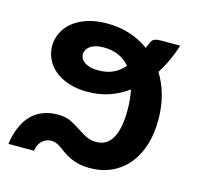

<svg xmlns="http://www.w3.org/2000/svg" viewBox="-84 -610 727 707"><g transform="rotate(15 280.0 -256.5)"><path d="M252.5 -347Q284 -347 307.8 -357.5Q331.5 -368 351.5 -390.5Q334 -411.5 309.2 -422.8Q284.5 -434 251.5 -434Q233 -434 220 -430Q207 -426 198.8 -419.5Q190.5 -413 186.8 -405.5Q183 -398 183 -390.5Q183 -383 186.8 -375.2Q190.5 -367.5 198.8 -361.2Q207 -355 220.2 -351Q233.5 -347 252.5 -347ZM521.5 -513Q513 -485.5 500 -456.5Q487 -427.5 469 -399Q491 -363.5 502.8 -320.2Q514.5 -277 514.5 -227Q514.5 -177.5 501.8 -134.5Q489 -91.5 463.8 -59.8Q438.5 -28 401.2 -9.8Q364 8.5 315 8.5Q290.5 8.5 272.2 4Q254 -0.5 239.8 -7.2Q225.5 -14 214.8 -21.8Q204 -29.5 194.5 -36.2Q185 -43 175.5 -47.5Q166 -52 155 -52Q146 -52 137.5 -49.2Q129 -46.5 121.5 -40.2Q114 -34 108.8 -24Q103.5 -14 101.5 0H4Q9 -35.5 20.8 -63.8Q32.5 -92 51 -111.5Q69.5 -131 95 -141.2Q120.5 -151.5 153 -151.5Q181.5 -151.5 201.2 -142Q221 -132.5 238.2 -121Q255.5 -109.5 273.2 -100Q291 -90.5 314.5 -90.5Q336 -90.5 351.2 -100.5Q366.5 -110.5 376.2 -129Q386 -147.5 390.8 -173.8Q395.5 -200 395.5 -232.5Q395.5 -274.5 388 -310.5Q357 -287.5 319 -274Q281 -260.5 234.5 -260.5Q193 -260.5 161.5 -271.2Q130 -282 108.8 -300Q87.5 -318 76.8 -341.5Q66 -365 66 -390.5Q66 -416 77 -439.8Q88 -463.5 109.8 -481.8Q131.5 -500 164.5 -511.2Q197.5 -522.5 242 -522.5Q287.5 -522.5 327.8 -509.5Q368 -496.5 401 -472.5L404.5 -481Q408 -489 410.5 -495Q413 -501 417.2 -505Q421.5 -509 428.8 -511Q436 -513 449.5 -513Z"/></g></svg>

Font: Lato 2
Style: Bold
Weight: 700
Designer: Lukasz Dziedzic with Adam Twardoch and Botio Nikoltchev
Foundry: tyPoland Lukasz Dziedzic
Version: Version 2.015; 2015-08-06; http://www.latofonts.com/